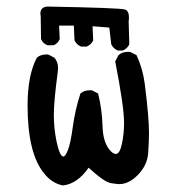

<svg xmlns="http://www.w3.org/2000/svg" viewBox="-20 -573 540 585"><path d="M172 -8Q139 -14 115 -44Q64 -105 64 -252Q64 -343 92 -397Q103 -407 121 -407H127L146 -397Q157 -384 157 -365L156 -354Q144 -264 144 -223Q144 -183 152 -143Q162 -96 173 -96Q179 -96 187 -116Q195 -136 202 -187.5Q209 -239 225 -288Q236 -298 254 -298H260L279 -288Q291 -239 292.5 -187.5Q294 -136 318 -112Q326 -104 333 -104Q345 -104 351.5 -135Q358 -166 358 -198Q358 -249 331 -386L341 -405Q352 -415 370 -415H376L396 -405Q415 -364 421 -318Q434 -215 434 -167Q434 -145 431.5 -107Q429 -69 399 -39Q372 -12 343 -12Q338 -12 318 -15Q298 -18 250 -62Q216 -13 172 -8ZM354 -419H339Q325 -425 319 -438L313 -489L262 -493L264 -450Q258 -437 244 -431H227Q213 -437 207 -450L205 -495H160L162 -454Q156 -440 143 -435H125Q111 -440 105 -454L104 -524L103 -531Q103 -552 125 -553Q345 -549 361 -544Q373 -540 373 -519L372 -507L374 -438Q368 -425 354 -419Z"/></svg>

Font: Xiaolai Mono SC
Style: Regular
Weight: 400
Monospace: yes
Designer: LXGW / Nozomi Seto
Version: Version 3.113;September 30, 2024